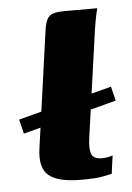

<svg xmlns="http://www.w3.org/2000/svg" viewBox="-43 -539 396 577"><g transform="rotate(-5 154.5 -250.5)"><path d="M292.4 -266.6 302.9 -223.7 19.5 -148.8 8.9 -192ZM179.3 4.4Q109 4.4 81.2 -19.3Q53.3 -42.9 62.4 -102.6L111.1 -451Q114.2 -473.5 120.2 -485Q126.1 -496.6 138.6 -500.8Q151 -505 174.2 -505H272Q270.6 -501.6 266.7 -482.7Q262.8 -463.8 259.4 -441.3L214.1 -120Q209.1 -84.4 215.8 -69.5Q222.5 -54.6 246.8 -54.6Q256.2 -54.6 266.5 -56.8Q276.7 -59 279.3 -60.3L271.8 -5.4Q264.8 -4.4 245 0Q225.2 4.4 179.3 4.4Z"/></g></svg>

Font: Genos Thin
Style: Italic
Weight: 100
Italic angle: -8°
Designer: Robert E. Leuschke
Foundry: Robert E. Leuschke
Version: Version 1.010